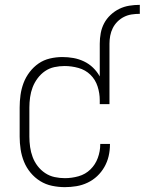

<svg xmlns="http://www.w3.org/2000/svg" viewBox="-20 -763 596 791"><path d="M391 -583Q391 -605 395 -626.5Q399 -648 409 -667Q419 -686 435.5 -701.5Q452 -717 471.5 -726.5Q491 -736 512.5 -739.5Q534 -743 556 -743V-706Q539 -706 522.5 -703.5Q506 -701 491 -693.5Q476 -686 464 -674Q452 -662 444.5 -647Q437 -632 434 -615.5Q431 -599 431 -583ZM247 8Q221 8 194.5 2.5Q168 -3 145.5 -17Q123 -31 106 -51.5Q89 -72 79 -96.5Q69 -121 65 -147.5Q61 -174 61 -200V-320Q61 -346 64.5 -371.5Q68 -397 77 -421Q86 -445 102 -466Q118 -487 139 -501.5Q160 -516 185.5 -522Q211 -528 237 -528Q260 -528 282.5 -524Q305 -520 326 -510Q347 -500 363.5 -484Q380 -468 391 -448V-583H431V-334H391V-350Q391 -379 382 -407Q373 -435 352.5 -455Q332 -475 303.5 -483Q275 -491 246 -491Q225 -491 204 -486.5Q183 -482 165.5 -470Q148 -458 135 -440.5Q122 -423 114.5 -403.5Q107 -384 104 -362.5Q101 -341 101 -320V-200Q101 -179 104 -157.5Q107 -136 114.5 -116Q122 -96 135 -79Q148 -62 166 -50Q184 -38 205 -33.5Q226 -29 247 -29Q276 -29 304 -37Q332 -45 352.5 -65Q373 -85 383 -112.5Q393 -140 393 -168V-170H433V-168Q433 -143 427.5 -119.5Q422 -96 410 -75Q398 -54 380.5 -37.5Q363 -21 341 -10.5Q319 0 295 4Q271 8 247 8Z"/></svg>

Font: Iosevka Extralight
Style: Regular
Weight: 200
Monospace: yes
Designer: Belleve Invis
Foundry: Belleve Invis
Version: Version 32.0.1; ttfautohint (v1.8.4)